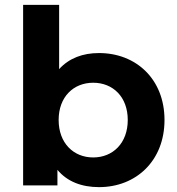

<svg xmlns="http://www.w3.org/2000/svg" viewBox="-20 -762 729 789"><path d="M363 -115C282 -115 221 -174 221 -269C221 -364 282 -422 363 -422C444 -422 505 -364 505 -269C505 -174 444 -115 363 -115ZM216 -64C256 -16 315 7 387 7C539 7 656 -101 656 -269C656 -437 539 -544 387 -544C320 -544 264 -523 223 -478V-742H75V0H216Z"/></svg>

Font: Montserrat-Alt1
Style: Bold
Weight: 700
Designer: Differentunic
Foundry: Differentunic
Version: Version 7.222